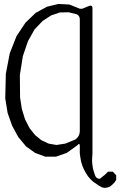

<svg xmlns="http://www.w3.org/2000/svg" viewBox="-20 -792 594 948"><path d="M534.2 120.1 523.4 128.9 510.7 133.8 497.1 135.7 485.4 133.8 470.7 126 440.4 105.5 426.8 92.8 414.1 78.1 404.3 62.5 394.5 44.9 386.7 26.4 380.9 7.8 377 -12.7 374 -34.2V-70.3Q374 -89.8 361.3 -74.2L309.6 -37.1L256.8 -18.6H203.1L153.3 -37.1L108.4 -69.3L70.3 -115.2L40 -170.9L17.6 -234.4L5.9 -306.6L8.8 -427.7L28.3 -529.3L61.5 -613.3L105.5 -679.7L156.2 -728.5L211.9 -758.8L268.6 -772.5L323.2 -769.5L374 -749H386.7L419.9 -762.7Q438.5 -769.5 436.5 -746.1V-34.2L435.5 -17.6L434.6 -1L435.5 15.6L437.5 31.2L440.4 45.9L445.3 61.5L450.2 76.2Q457 90.8 472.7 90.8L496.1 72.3L513.7 55.7H537.1L553.7 73.2V96.7L544.9 109.4ZM275.4 -730.5 232.4 -715.8 190.4 -688.5 150.4 -646.5 118.2 -588.9 92.8 -514.6 78.1 -421.9 79.1 -310.5 87.9 -253.9 103.5 -203.1 126 -159.2 153.3 -125 184.6 -99.6 219.7 -83 258.8 -76.2 302.7 -83 350.6 -102.5Q374 -118.2 374 -145.5V-697.3Q374 -713.9 358.4 -721.7L318.4 -731.4Z"/></svg>

Font: B2 Hana
Style: Regular
Weight: 500
Version: 2020-08-05; (max)